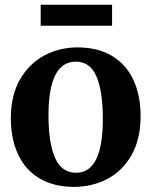

<svg xmlns="http://www.w3.org/2000/svg" viewBox="-20 -756 622 788"><path d="M298 -561.5Q380.5 -561.5 438.8 -527Q497 -492.5 527 -429Q557 -365.5 557 -279Q557 -184.5 519.5 -119Q482 -53.5 419.8 -21.2Q357.5 11 283.5 11Q201.5 11 143.2 -23.2Q85 -57.5 54.8 -121.2Q24.5 -185 24.5 -271.5Q24.5 -364.5 62.2 -430Q100 -495.5 162.2 -528.5Q224.5 -561.5 298 -561.5ZM402 -267.5Q402 -381.5 376 -442.2Q350 -503 291 -503Q179 -503 179 -282.5Q179 -169 206 -108Q233 -47 292.5 -47Q402 -47 402 -267.5ZM147 -736.5H440V-650.5H147Z"/></svg>

Font: Merriweather Text
Style: Bold
Weight: 700
Designer: Eben Sorkin
Foundry: Eben Sorkin
Version: Version 2.100